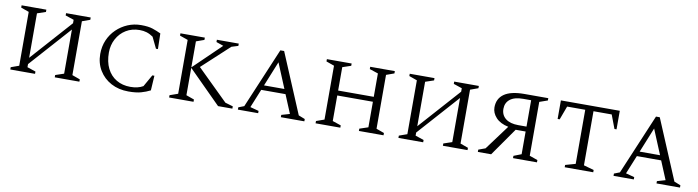

<svg xmlns="http://www.w3.org/2000/svg" viewBox="-28 -1106 5999 1650"><g transform="rotate(10 2971.0 -280.5)"><path d="M65 0V-20L135 -45V-515L65 -540V-560H281V-540L207 -515V-127L527 -485V-515L453 -540V-560H668V-540L599 -515V-45L668 -20V0H453V-20L527 -45V-430L207 -72V-45L281 -20V0Z M1097 10Q1011 10 945 -25.5Q879 -61 841 -123.5Q803 -186 803 -266Q803 -332 827 -387.5Q851 -443 893.5 -484Q936 -525 990.5 -548Q1045 -571 1107 -571Q1170 -571 1207.5 -558.5Q1245 -546 1281 -529L1284 -393H1267L1220 -490Q1191 -510 1163 -518.5Q1135 -527 1103 -527Q1035 -527 983.5 -495.5Q932 -464 903 -410Q874 -356 874 -291Q874 -210 903 -152Q932 -94 984.5 -63Q1037 -32 1106 -32Q1173 -32 1217 -58L1276 -162H1294L1286 -33Q1249 -14 1206 -2Q1163 10 1097 10Z M1451 0V-20L1522 -45V-515L1451 -540V-560H1664V-540L1594 -515V-288L1832 -518L1769 -540V-560H1960V-540L1902 -522L1666 -304L1935 -40L2003 -20V0H1878L1594 -284V-45L1664 -20V0Z M2051 0V-20L2100 -39L2322 -565H2355L2575 -42L2631 -20V0H2426V-20L2498 -41L2431 -202H2219L2153 -40L2228 -20V0ZM2236 -244H2414L2324 -461Z M2729 0V-20L2799 -45V-515L2729 -540V-560H2945V-540L2871 -515V-311H3182V-515L3107 -540V-560H3322V-540L3253 -515V-45L3322 -20V0H3107V-20L3182 -45V-268H2871V-45L2945 -20V0Z M3452 0V-20L3522 -45V-515L3452 -540V-560H3668V-540L3594 -515V-127L3914 -485V-515L3840 -540V-560H4055V-540L3986 -515V-45L4055 -20V0H3840V-20L3914 -45V-430L3594 -72V-45L3668 -20V0Z M4261 0H4145V-20L4205 -42L4365 -258Q4293 -273 4256 -313.5Q4219 -354 4219 -402Q4219 -479 4277 -519.5Q4335 -560 4452 -560H4661V-540L4590 -515V-45L4661 -20V0H4452V-20L4519 -46V-244H4432ZM4447 -287H4519V-517H4450Q4374 -517 4335.5 -486.5Q4297 -456 4297 -403Q4297 -349 4336.5 -318Q4376 -287 4447 -287Z M4903 0V-20L4991 -45V-517H4833L4789 -398H4771V-560H5285V-398H5267L5222 -517H5063V-45L5152 -20V0Z M5329 0V-20L5378 -39L5600 -565H5633L5853 -42L5909 -20V0H5704V-20L5776 -41L5709 -202H5497L5431 -40L5506 -20V0ZM5514 -244H5692L5602 -461Z"/></g></svg>

Font: Spectral SC Light
Style: Regular
Weight: 300
Designer: Jean-Baptiste Levee
Foundry: Production Type
Version: Version 2.001